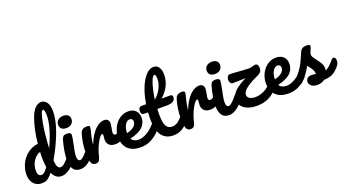

<svg xmlns="http://www.w3.org/2000/svg" viewBox="-67 -1637 4231 2358"><g transform="rotate(-20 2048.5 -458.0)"><path d="M616 -223Q629 -223 636.5 -211Q644 -199 644 -178Q644 -138 625 -116Q604 -91 581.5 -69.5Q559 -48 535 -32Q511 -16 486.5 -7Q462 2 438 2Q400 2 371 -18.5Q342 -39 322 -84Q280 -31 248 -13Q232 -4 214 -1Q196 2 175 2Q145 2 119 -9.5Q93 -21 74.5 -42Q56 -63 45.5 -93Q35 -123 35 -159Q35 -219 55 -273Q75 -327 110 -369Q145 -411 192.5 -438Q240 -465 296 -471Q316 -666 368 -802Q422 -940 509 -940Q552 -940 580.5 -901Q609 -862 609 -783Q609 -670 554 -521Q498 -370 407 -213Q411 -155 424.5 -130Q438 -105 459 -105Q486 -105 514 -129Q542 -153 589 -209Q601 -223 616 -223ZM498 -842Q484 -844 469.5 -803.5Q455 -763 442.5 -696Q430 -629 421 -543.5Q412 -458 408 -370Q520 -613 520 -762Q520 -800 513.5 -821Q507 -842 498 -842ZM210 -96Q229 -96 248 -111.5Q267 -127 296 -169Q291 -196 288.5 -226Q286 -256 286 -290Q286 -302 286.5 -321.5Q287 -341 288 -368Q234 -352 196 -294Q160 -238 160 -169Q160 -96 210 -96Z M694 -532Q652 -532 631 -551.5Q610 -571 610 -606Q610 -641 637 -664.5Q664 -688 706 -688Q743 -688 766 -670Q789 -652 789 -619Q789 -579 763 -555.5Q737 -532 694 -532ZM686 2Q620 2 591 -42.5Q562 -87 562 -163Q562 -186 565 -214.5Q568 -243 573 -278Q585 -348 603 -410Q612 -442 627 -454Q642 -466 675 -466Q726 -466 726 -432Q726 -405 707 -316Q683 -206 683 -167Q683 -105 718 -105Q736 -105 763 -130Q790 -155 835 -209Q847 -223 862 -223Q875 -223 882.5 -211Q890 -199 890 -178Q890 -138 871 -116Q821 -55 775 -26.5Q729 2 686 2Z M880 2Q842 2 826.5 -36.5Q811 -75 811 -163Q811 -295 848 -410Q857 -439 877.5 -452.5Q898 -466 935 -466Q955 -466 963 -461Q971 -456 971 -442Q971 -425 956 -370Q951 -350 947 -332.5Q943 -315 940 -300Q937 -285 934.5 -266.5Q932 -248 930 -226Q955 -292 984.5 -337.5Q1014 -383 1044 -411.5Q1074 -440 1103.5 -453Q1133 -466 1157 -466Q1222 -466 1222 -401Q1222 -387 1213 -338Q1209 -318 1207 -305.5Q1205 -293 1205 -288Q1205 -253 1230 -253Q1258 -253 1302 -297Q1315 -310 1329 -310Q1342 -310 1349.5 -298.5Q1357 -287 1357 -268Q1357 -232 1337 -210Q1309 -181 1271.5 -160.5Q1234 -140 1192 -140Q1138 -140 1111 -167Q1084 -194 1084 -240Q1084 -255 1087 -270Q1088 -280 1088.5 -286.5Q1089 -293 1089 -297Q1089 -313 1078 -313Q1067 -314 1050 -294Q1033 -274 1014.5 -240.5Q996 -207 978.5 -163.5Q961 -120 951 -75Q945 -51 939 -36Q933 -21 925 -12.5Q917 -4 906 -1Q895 2 880 2Z M1711 -223Q1724 -223 1731.5 -211Q1739 -199 1739 -178Q1739 -138 1720 -116Q1682 -70 1615 -33Q1581 -14 1545 -6Q1509 2 1471 2Q1365 2 1308 -53Q1251 -108 1250 -208Q1250 -259 1267 -306Q1284 -353 1314.5 -389Q1345 -425 1386.5 -446Q1428 -467 1476 -466Q1534 -465 1569 -431.5Q1604 -398 1604 -338Q1604 -269 1554.5 -219.5Q1505 -170 1387 -141Q1412 -95 1482 -95Q1528 -95 1584 -126Q1641 -157 1684 -209Q1696 -223 1711 -223ZM1459 -368Q1421 -368 1396 -325Q1371 -282 1371 -221V-219Q1431 -233 1464.5 -261Q1498 -289 1498 -326Q1498 -345 1487.5 -356.5Q1477 -368 1459 -368Z M2103 -223Q2116 -223 2123.5 -211Q2131 -199 2131 -178Q2131 -138 2112 -116Q2069 -62 2018 -30Q1967 2 1901 2Q1697 2 1697 -282Q1697 -326 1700 -371H1661Q1631 -371 1620.5 -382Q1610 -393 1610 -417Q1610 -473 1655 -473H1712Q1724 -554 1747.5 -627Q1771 -700 1803 -755Q1835 -810 1873.5 -842Q1912 -874 1955 -873Q1997 -872 2021 -836Q2045 -800 2045 -743Q2045 -588 1915 -473H2027Q2043 -473 2050 -466Q2057 -459 2057 -440Q2057 -371 1944 -371H1822Q1821 -346 1820.5 -326.5Q1820 -307 1820 -293Q1820 -189 1844.5 -147Q1869 -105 1922 -105Q1943 -105 1961.5 -111.5Q1980 -118 1998 -131Q2016 -144 2034.5 -163.5Q2053 -183 2076 -209Q2088 -223 2103 -223ZM1928 -777Q1916 -777 1903 -755Q1890 -733 1877 -694Q1864 -655 1852 -602Q1840 -549 1832 -488Q1862 -513 1884 -542.5Q1906 -572 1920.5 -602.5Q1935 -633 1942.5 -662.5Q1950 -692 1950 -718Q1950 -777 1928 -777Z M2121 2Q2083 2 2067.5 -36.5Q2052 -75 2052 -163Q2052 -295 2089 -410Q2098 -439 2118.5 -452.5Q2139 -466 2176 -466Q2196 -466 2204 -461Q2212 -456 2212 -442Q2212 -425 2197 -370Q2192 -350 2188 -332.5Q2184 -315 2181 -300Q2178 -285 2175.5 -266.5Q2173 -248 2171 -226Q2196 -292 2225.5 -337.5Q2255 -383 2285 -411.5Q2315 -440 2344.5 -453Q2374 -466 2398 -466Q2463 -466 2463 -401Q2463 -387 2454 -338Q2450 -318 2448 -305.5Q2446 -293 2446 -288Q2446 -253 2471 -253Q2499 -253 2543 -297Q2556 -310 2570 -310Q2583 -310 2590.5 -298.5Q2598 -287 2598 -268Q2598 -232 2578 -210Q2550 -181 2512.5 -160.5Q2475 -140 2433 -140Q2379 -140 2352 -167Q2325 -194 2325 -240Q2325 -255 2328 -270Q2329 -280 2329.5 -286.5Q2330 -293 2330 -297Q2330 -313 2319 -313Q2308 -314 2291 -294Q2274 -274 2255.5 -240.5Q2237 -207 2219.5 -163.5Q2202 -120 2192 -75Q2186 -51 2180 -36Q2174 -21 2166 -12.5Q2158 -4 2147 -1Q2136 2 2121 2Z M2636 -532Q2594 -532 2573 -551.5Q2552 -571 2552 -606Q2552 -641 2579 -664.5Q2606 -688 2648 -688Q2685 -688 2708 -670Q2731 -652 2731 -619Q2731 -579 2705 -555.5Q2679 -532 2636 -532ZM2628 2Q2562 2 2533 -42.5Q2504 -87 2504 -163Q2504 -186 2507 -214.5Q2510 -243 2515 -278Q2527 -348 2545 -410Q2554 -442 2569 -454Q2584 -466 2617 -466Q2668 -466 2668 -432Q2668 -405 2649 -316Q2625 -206 2625 -167Q2625 -105 2660 -105Q2678 -105 2705 -130Q2732 -155 2777 -209Q2789 -223 2804 -223Q2817 -223 2824.5 -211Q2832 -199 2832 -178Q2832 -138 2813 -116Q2763 -55 2717 -26.5Q2671 2 2628 2Z M3250 -223Q3263 -223 3270.5 -211Q3278 -199 3278 -178Q3278 -141 3259 -116Q3211 -55 3142.5 -21.5Q3074 12 2986 12Q2935 12 2894 0.5Q2853 -11 2824.5 -31.5Q2796 -52 2780.5 -80Q2765 -108 2765 -141Q2765 -207 2817.5 -257.5Q2870 -308 2970 -356L2806 -352H2804Q2783 -352 2772 -368Q2761 -384 2761 -407Q2761 -431 2772.5 -449.5Q2784 -468 2804 -468Q2827 -468 2858 -466Q2889 -464 2927 -461L2985 -457Q3028 -454 3057 -454Q3062 -454 3071.5 -456.5Q3081 -459 3095 -462Q3100 -463 3114.5 -467Q3129 -471 3139 -471Q3155 -471 3165.5 -457Q3176 -443 3176 -414Q3176 -382 3161 -364Q3146 -346 3114 -332Q3024 -293 2963 -248Q2903 -204 2903 -160Q2903 -132 2929 -114Q2955 -96 3006 -96Q3063 -96 3120 -124Q3177 -152 3223 -209Q3235 -223 3250 -223Z M3643 -223Q3656 -223 3663.5 -211Q3671 -199 3671 -178Q3671 -138 3652 -116Q3614 -70 3547 -33Q3513 -14 3477 -6Q3441 2 3403 2Q3297 2 3240 -53Q3183 -108 3182 -208Q3182 -259 3199 -306Q3216 -353 3246.5 -389Q3277 -425 3318.5 -446Q3360 -467 3408 -466Q3466 -465 3501 -431.5Q3536 -398 3536 -338Q3536 -269 3486.5 -219.5Q3437 -170 3319 -141Q3344 -95 3414 -95Q3460 -95 3516 -126Q3573 -157 3616 -209Q3628 -223 3643 -223ZM3391 -368Q3353 -368 3328 -325Q3303 -282 3303 -221V-219Q3363 -233 3396.5 -261Q3430 -289 3430 -326Q3430 -345 3419.5 -356.5Q3409 -368 3391 -368Z M3775 24Q3723 24 3695.5 1.5Q3668 -21 3668 -51Q3668 -77 3687 -96Q3706 -115 3743 -115Q3756 -115 3773.5 -112.5Q3791 -110 3800 -109Q3798 -147 3776 -181Q3754 -215 3732 -240Q3701 -181 3670.5 -142Q3640 -103 3604 -68Q3586 -50 3566 -50Q3550 -50 3541.5 -61.5Q3533 -73 3533 -90Q3533 -112 3544 -127L3557 -143Q3612 -210 3640 -255Q3658 -284 3680.5 -332.5Q3703 -381 3725 -433Q3745 -477 3804 -477Q3832 -477 3843 -472Q3854 -467 3854 -456Q3854 -450 3850 -437Q3846 -424 3839 -411Q3821 -375 3821 -350Q3821 -335 3832 -317Q3843 -299 3864 -272Q3897 -230 3913 -200.5Q3929 -171 3929 -136Q3929 -131 3928.5 -124Q3928 -117 3927 -108Q3977 -128 4042 -209Q4054 -223 4069 -223Q4082 -223 4089.5 -211Q4097 -199 4097 -178Q4097 -139 4078 -116Q4027 -53 3982 -31Q3937 -8 3870 -7Q3828 24 3775 24Z"/></g></svg>

Font: Lebkuchenwelt
Style: Regular
Weight: 400
Designer: Vernon Adams
Foundry: Gereon Berster
Version: Version 1.000;PS 001.001;hotconv 1.0.56 